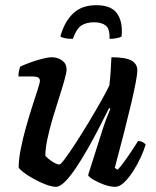

<svg xmlns="http://www.w3.org/2000/svg" viewBox="-20 -721 602 741"><path d="M196 0Q180 0 156.5 -9Q133 -18 109.5 -31Q86 -44 70 -56.5Q54 -69 52 -75Q52 -105 60 -145.5Q68 -186 80 -229Q92 -272 104.5 -310.5Q117 -349 125.5 -375.5Q134 -402 134 -409Q134 -419 126 -422.5Q118 -426 106 -426H51Q51 -437 53.5 -448Q56 -459 58 -464Q73 -471 96 -479.5Q119 -488 142.5 -494Q166 -500 180 -500Q203 -500 220 -487.5Q237 -475 237 -453Q237 -442 229 -413Q221 -384 208.5 -345.5Q196 -307 183.5 -265Q171 -223 163 -185Q155 -147 155 -120Q165 -108 182.5 -97Q200 -86 209 -86Q214 -86 231.5 -109.5Q249 -133 273 -170Q297 -207 322 -248.5Q347 -290 368.5 -328Q390 -366 402 -391Q405 -414 407 -445Q409 -476 410 -500Q464 -500 487 -487.5Q510 -475 510 -449Q510 -423 487 -324.5Q464 -226 423 -73L434 -66Q444 -76 459 -96.5Q474 -117 488.5 -139Q503 -161 513 -177Q522 -177 530.5 -172.5Q539 -168 542 -163Q536 -142 523.5 -114.5Q511 -87 494 -60.5Q477 -34 459 -17Q441 0 425 0Q405 0 381.5 -8.5Q358 -17 340.5 -27.5Q323 -38 320 -45L373 -212Q382 -241 391.5 -265.5Q401 -290 406 -301L401 -304Q384 -270 363 -229Q342 -188 319 -147.5Q296 -107 273.5 -73.5Q251 -40 231 -20Q211 0 196 0ZM261 -571Q241 -571 229 -574Q217 -577 213 -580Q228 -636 261.5 -668.5Q295 -701 352 -701Q410 -701 432.5 -668Q455 -635 449 -580Q445 -577 432 -574Q419 -571 403 -571Q404 -610 388 -622.5Q372 -635 343 -635Q313 -635 294 -622.5Q275 -610 261 -571Z"/></svg>

Font: Texturina SemiBold
Style: Italic
Weight: 600
Italic angle: -11°
Designer: Guillermo Torres Carreño
Foundry: Omnibus-Type
Version: Version 1.002; ttfautohint (v1.8.3)